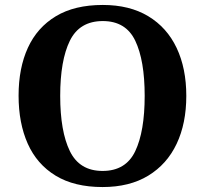

<svg xmlns="http://www.w3.org/2000/svg" viewBox="-20 -745 827 775"><path d="M394 10Q280 10 204.5 -36Q129 -82 92 -165Q55 -248 55 -359Q55 -470 92.5 -552Q130 -634 205.5 -679.5Q281 -725 395 -725Q503 -725 578.5 -679.5Q654 -634 693 -551.5Q732 -469 732 -358Q732 -247 693 -164.5Q654 -82 578.5 -36Q503 10 394 10ZM394 -55Q488 -55 526 -135Q564 -215 564 -358Q564 -501 526 -580.5Q488 -660 395 -660Q301 -660 262 -580.5Q223 -501 223 -358Q223 -215 262 -135Q301 -55 394 -55Z"/></svg>

Font: Noto Serif Myanmar
Style: Bold
Weight: 700
Designer: Ben Mitchell and the Monotype Design Team
Foundry: Monotype Imaging Inc.
Version: Version 2.106; ttfautohint (v1.8.4.7-5d5b)